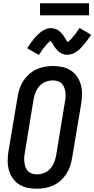

<svg xmlns="http://www.w3.org/2000/svg" viewBox="-20 -1147 578 1175"><path d="M205 8Q175 8 147 2Q119 -4 96 -19Q73 -34 57.5 -56.5Q42 -79 34.5 -106Q27 -133 27 -162.5Q27 -192 32 -222L88 -556Q92 -581 100.5 -606Q109 -631 123.5 -653Q138 -675 159 -693.5Q180 -712 204 -723Q228 -734 253.5 -738.5Q279 -743 304 -743Q334 -743 362 -737Q390 -731 413 -716Q436 -701 451.5 -678.5Q467 -656 474.5 -629Q482 -602 482 -572.5Q482 -543 477 -513L421 -179Q417 -154 408.5 -129Q400 -104 385.5 -82Q371 -60 350.5 -41.5Q330 -23 305.5 -12Q281 -1 255.5 3.5Q230 8 205 8ZM205 -80Q227 -80 248.5 -88Q270 -96 286 -113Q302 -130 310.5 -151Q319 -172 323 -193L378 -528Q381 -543 381.5 -558Q382 -573 379.5 -587Q377 -601 372 -614Q367 -627 357 -636.5Q347 -646 333 -650.5Q319 -655 304 -655Q282 -655 260.5 -647Q239 -639 223 -622Q207 -605 198.5 -584Q190 -563 186 -542L131 -207Q128 -192 128 -177Q128 -162 130 -148Q132 -134 137.5 -121Q143 -108 152.5 -98.5Q162 -89 176 -84.5Q190 -80 205 -80ZM217 -811 146 -852Q158 -870 168.5 -884.5Q179 -899 189 -911Q199 -923 209 -933Q219 -943 232.5 -953Q246 -963 261.5 -969Q277 -975 292 -975Q297 -975 301.5 -974Q306 -973 310.5 -972Q315 -971 319 -969.5Q323 -968 328 -966Q333 -964 336.5 -961.5Q340 -959 343.5 -956.5Q347 -954 350 -950.5Q353 -947 356.5 -943.5Q360 -940 363 -936.5Q366 -933 368 -929.5Q370 -926 372.5 -922.5Q375 -919 377 -915.5Q379 -912 382 -907Q385 -902 388 -898Q391 -894 394 -891Q397 -888 397 -886Q396 -886 394.5 -886.5Q393 -887 392 -887H391L394 -890Q398 -892 401 -894.5Q404 -897 406.5 -899.5Q409 -902 411 -904Q413 -906 415 -908Q417 -910 418.5 -912Q420 -914 422 -916.5Q424 -919 426.5 -921.5Q429 -924 431 -926.5Q433 -929 435.5 -932Q438 -935 440.5 -938Q443 -941 445 -944.5Q447 -948 449.5 -951.5Q452 -955 455 -959Q458 -963 461 -967Q464 -971 467 -976L538 -934Q526 -917 515.5 -902.5Q505 -888 495 -876Q485 -864 475 -853.5Q465 -843 452 -833.5Q439 -824 423.5 -818Q408 -812 393 -812Q388 -812 383 -812.5Q378 -813 373.5 -814Q369 -815 365 -816.5Q361 -818 356 -820.5Q351 -823 347.5 -825.5Q344 -828 340.5 -830.5Q337 -833 334 -836.5Q331 -840 327.5 -843.5Q324 -847 321 -850.5Q318 -854 316 -857.5Q314 -861 311.5 -864.5Q309 -868 307 -871.5Q305 -875 302 -880Q299 -885 296 -888.5Q293 -892 290 -895.5Q287 -899 287 -900V-901Q288 -901 289.5 -900.5Q291 -900 292 -900H293L290 -898Q286 -895 283 -892.5Q280 -890 277 -887Q274 -884 272.5 -882.5Q271 -881 269 -879Q267 -877 265.5 -875Q264 -873 262 -870.5Q260 -868 257.5 -865.5Q255 -863 253 -860.5Q251 -858 248.5 -855Q246 -852 243.5 -848.5Q241 -845 239 -842Q237 -839 234.5 -835Q232 -831 229.5 -827.5Q227 -824 223.5 -819.5Q220 -815 217 -811ZM525 -1053H225V-1127H525Z"/></svg>

Font: Iosevka Term Curly Semibold
Style: Italic
Weight: 600
Italic angle: -9°
Designer: Belleve Invis
Foundry: Belleve Invis
Version: Version 32.3.0